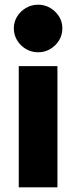

<svg xmlns="http://www.w3.org/2000/svg" viewBox="-20 -799 325 819"><path d="M143 -576Q143 -576 143 -576Q143 -576 143 -576Q114 -576 90.5 -590Q67 -604 53 -627Q39 -650 39 -678Q39 -706 53 -728.5Q67 -751 90.5 -765Q114 -779 143 -779Q171 -779 194.5 -765Q218 -751 232 -728.5Q246 -706 246 -678Q246 -650 232 -627Q218 -604 194.5 -590Q171 -576 143 -576ZM60 0Q60 -128 60 -258.5Q60 -389 60 -517Q101 -517 143 -517Q185 -517 225 -517Q225 -389 225 -258.5Q225 -128 225 0Q185 0 143 0Q101 0 60 0Z"/></svg>

Font: Tilt Warp
Style: Regular
Weight: 400
Designer: Andy Clymer
Foundry: Andy Clymer
Version: Version 1.000